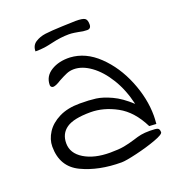

<svg xmlns="http://www.w3.org/2000/svg" viewBox="-119 -731 745 824"><g transform="rotate(-20 253.0 -319.0)"><path d="M40 -165Q40 -198 60 -229Q80 -260 119 -279.5Q158 -299 214 -299Q257 -299 287 -295Q317 -291 356 -273Q395 -255 437 -216Q421 -285 389 -337Q357 -389 317.5 -417.5Q278 -446 240 -446Q222 -446 206.5 -439.5Q191 -433 169 -421Q144 -405 132 -405Q127 -405 123.5 -408.5Q120 -412 120 -417Q120 -457 155.5 -479Q191 -501 242 -499Q312 -495 370 -439.5Q428 -384 461.5 -302Q495 -220 495 -141Q495 -128 493 -104L461 -106Q423 -183 363.5 -215.5Q304 -248 244 -248Q167 -248 134 -225Q101 -202 101 -158Q101 -112 147 -84Q193 -56 265 -56Q305 -56 329 -60.5Q353 -65 379 -73Q400 -80 416 -83Q432 -86 457 -86Q485 -86 492.5 -82Q500 -78 500 -64Q500 -54 459 -39Q418 -24 367 -12Q316 0 297 0Q193 0 116.5 -36.5Q40 -73 40 -165ZM258 -636Q308 -638 319 -638Q350 -638 360 -631.5Q370 -625 370 -604Q370 -584 352 -584Q334 -584 314 -589Q309 -590 296 -592Q283 -594 271 -594Q234 -594 192 -584Q171 -579 154 -576.5Q137 -574 112 -574Q112 -601 132 -614Q152 -627 178.5 -630.5Q205 -634 258 -636Z"/></g></svg>

Font: Indie Flower
Style: Regular
Weight: 400
Designer: Kimberly Geswein
Foundry: Kimberly Geswein
Version: Version 2.000